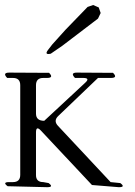

<svg xmlns="http://www.w3.org/2000/svg" viewBox="-23 -779 543 774"><path d="M7.8 -28.3Q-14.6 -44.9 13.7 -44.9H29.3Q58.6 -44.9 58.6 -74.2V-435.5Q58.6 -464.8 29.3 -464.8H5.9Q-14.6 -486.3 14.6 -486.3L174.8 -485.4Q195.3 -464.8 166 -464.8H151.4Q122.1 -464.8 122.1 -435.5V-321.3Q122.1 -292 155.3 -292L320.3 -445.3Q341.8 -464.8 312.5 -464.8H279.3Q258.8 -486.3 287.1 -486.3L432.6 -485.4Q453.1 -464.8 423.8 -464.8H372.1L211.9 -311.5Q191.4 -292 210.9 -271.5L422.9 -44.9L461.9 -41Q484.4 -24.4 456.1 -24.4L347.7 -33.2L141.6 -252.9Q122.1 -273.4 122.1 -245.1V-73.2Q122.1 -44.9 151.4 -44.9L172.9 -41Q195.3 -24.4 167 -24.4ZM372.1 -704.1 228.5 -594.7 181.6 -562.5Q154.3 -556.6 170.9 -578.1L187.5 -599.6L241.2 -659.2L330.1 -751L352.5 -758.8L375 -749L382.8 -726.6Z"/></svg>

Font: B2 Hana
Style: Regular
Weight: 500
Version: 2020-08-05; (max)